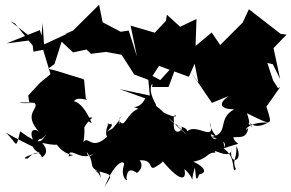

<svg xmlns="http://www.w3.org/2000/svg" viewBox="-20 -701 1229 810"><path d="M288 -480 345 -492 364 -474 427 -482 493 -470 546 -387 611 -362 651 -423 777 -377 801 -432 817 -353 780 -404 823 -342 874 -267 945 -296C899 -264 908 -240 968 -240C892 -198 952 -137 867 -122C865 -124 945 -116 926 -78C927 -108 895 -147 948 -124C924 -163 882 -78 869 -136C924 -106 867 -136 865 -185C893 -96 808 -184 770 -147C766 -171 726 -160 691 -203C779 -126 793 -109 723 -172C787 -173 703 -102 714 -188C705 -247 760 -182 671 -226C637 -260 640 -246 637 -262C593 -337 633 -363 621 -334H691L710 -385L733 -448L656 -363L603 -392L612 -298L484 -325L593 -286C563 -226 515 -264 564 -242C517 -226 506 -159 487 -187C454 -179 532 -202 431 -145C487 -201 411 -164 439 -182C404 -106 458 -112 491 -71C436 -138 507 -146 522 -149C484 -214 473 -130 486 -207C495 -205 468 -173 439 -141C464 -121 461 -90 441 -133C367 -57 354 -132 332 -102C346 -184 321 -199 332 -156C295 -180 327 -83 322 -110C356 -125 297 -140 370 -205C312 -207 336 -201 367 -181C327 -280 278 -282 290 -265C294 -305 366 -268 342 -285L335 -363L332 -367L219 -402L183 -411L210 -431L240 -525ZM43 -602 118 -509 121 -483 167 -492 160 -604 149 -485 155 -514 192 -392V-387L149 -352L99 -298L104 -266C33 -265 64 -272 125 -267C151 -242 71 -225 147 -142C130 -163 90 -157 130 -91C158 -138 139 -93 176 -134C151 -103 153 -83 65 -147C44 -62 55 -96 4 -142C88 -94 168 -60 169 -56C94 -118 119 -62 148 -57C95 -47 68 -30 96 -32C139 -74 151 -52 157 -37C197 -63 155 -100 158 -98C246 -79 247 -100 213 -100C266 -21 324 -60 270 -41C272 -89 319 -17 373 -52C354 -34 351 -40 346 -60C384 -11 348 3 400 24C414 87 408 27 378 18C473 38 446 40 421 89C468 -31 512 -27 502 -2C486 53 526 71 513 50C516 40 516 -2 558 29C606 -10 546 -46 563 -24C631 -32 604 18 633 5C700 -33 641 -25 668 -19C744 71 768 58 758 12C813 62 777 85 802 6C806 22 804 82 820 35C881 22 790 -26 792 -18C864 -32 850 -59 889 -57C869 -83 957 -17 958 -76C939 -3 1013 -14 977 -85C981 -30 957 -26 975 12C955 38 981 -38 923 -75C1017 -107 978 -81 964 -121C980 -127 1021 -110 1027 -161C1006 -136 1016 -188 1111 -184C1031 -138 1016 -225 1044 -162C998 -218 1051 -137 1022 -223C1133 -169 1130 -168 1104 -251L1162 -334L1153 -329L1132 -362L1090 -490L1010 -459L1131 -430L1162 -367L1134 -498L1189 -555L1164 -558L1030 -662L1004 -606L909 -511L873 -564L805 -507L809 -621L740 -588L684 -639L680 -613L633 -563L531 -593L558 -462L523 -572L489 -567L413 -607L398 -681L288 -572L253 -557L264 -559L167 -514L148 -574L8 -518L125 -533L24 -611Z"/></svg>

Font: Hussar Lance
Style: Regular
Weight: 700
Foundry: Cannot Into Space Fonts, PlusOne Fonts
Version: Version 2.27